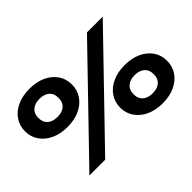

<svg xmlns="http://www.w3.org/2000/svg" viewBox="-127 -1018 1325 1325"><g transform="rotate(-45 536.0 -355.0)"><path d="M246 -343Q178 -343 126.5 -367Q75 -391 46 -433.5Q17 -476 17 -529Q17 -583 45.5 -625.5Q74 -668 126 -692Q178 -716 246 -716Q315 -716 366.5 -692Q418 -668 446.5 -626Q475 -584 475 -529Q475 -476 446.5 -433.5Q418 -391 366.5 -367Q315 -343 246 -343ZM116 0 802 -710H956L270 0ZM246 -441Q292 -441 318 -463.5Q344 -486 344 -526V-533Q344 -573 318 -595.5Q292 -618 246 -618Q201 -618 174.5 -595.5Q148 -573 148 -533V-526Q148 -486 174.5 -463.5Q201 -441 246 -441ZM826 6Q758 6 706.5 -18Q655 -42 626 -84.5Q597 -127 597 -180Q597 -234 625.5 -276.5Q654 -319 706 -343Q758 -367 826 -367Q895 -367 946.5 -343Q998 -319 1026.5 -277Q1055 -235 1055 -180Q1055 -127 1026.5 -84.5Q998 -42 946.5 -18Q895 6 826 6ZM826 -92Q872 -92 898 -114.5Q924 -137 924 -177V-184Q924 -224 898 -246.5Q872 -269 826 -269Q781 -269 754.5 -246.5Q728 -224 728 -184V-177Q728 -137 754.5 -114.5Q781 -92 826 -92Z"/></g></svg>

Font: Special Gothic Expanded One
Style: Regular
Weight: 400
Designer: Alistair McCready
Foundry: Monolith
Version: Version 1.010; ttfautohint (v1.8.4.7-5d5b)